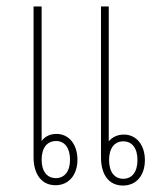

<svg xmlns="http://www.w3.org/2000/svg" viewBox="-20 -569 507 595"><path d="M152 5C194 5 220 -28 220 -74C220 -121 194 -154 155 -154C135 -154 119 -146 109 -132V-549H84V-82C84 -29 109 5 152 5ZM361 6C403 6 429 -26 429 -73C429 -119 403 -152 364 -152C344 -152 328 -144 317 -131V-549H293V-81C293 -27 318 6 361 6ZM153 -17C126 -17 109 -38 109 -74C109 -111 126 -132 154 -132C180 -132 197 -111 197 -74C197 -38 180 -17 153 -17ZM362 -15C335 -15 318 -36 318 -73C318 -110 335 -131 362 -131C389 -131 406 -110 406 -73C406 -36 389 -15 362 -15Z"/></svg>

Font: Noto Sans Thai Looped Condensed Thin
Style: Regular
Weight: 100
Width: 3
Designer: Sasikarn Vongin, Ben Mitchell
Foundry: The Fontpad Ltd
Version: Version 1.001